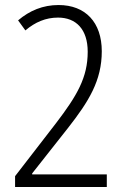

<svg xmlns="http://www.w3.org/2000/svg" viewBox="-20 -744 497 764"><path d="M405 0V-50H108V-54L250 -234C333 -340 385 -423 385 -540C385 -655 320 -724 213 -724C151 -724 98 -702 52 -663L81 -623C120 -656 162 -674 211 -674C283 -674 329 -627 329 -538C329 -436 287 -364 203 -254L40 -43V0Z"/></svg>

Font: Noto Sans Arabic Cond Light
Style: Regular
Weight: 300
Width: 3
Designer: Monotype Design Team, Nadine Chahine, Nizar Qandah and Khaled Hosny
Foundry: Monotype Imaging Inc.
Version: Version 2.012